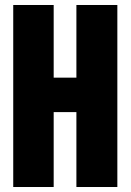

<svg xmlns="http://www.w3.org/2000/svg" viewBox="-20 -749 523 769"><path d="M33 0V-729H195V-438H286V-729H450V0H286V-300H195V0Z"/></svg>

Font: Mona Sans Condensed ExtraBold
Style: Regular
Weight: 800
Width: 3
Designer: Deni Anggara
Foundry: GitHub
Version: Version 1.001;gftools[0.9.33]